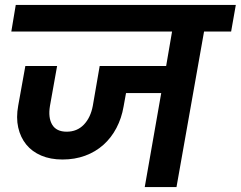

<svg xmlns="http://www.w3.org/2000/svg" viewBox="-20 -760 978 780"><path d="M44 -740H938L919 -632H809L697 0H568L635 -382H492L482 -327Q474 -280 453 -240Q432 -200 400 -171.5Q368 -143 326 -127.5Q284 -112 234 -112Q185 -112 147.5 -128Q110 -144 86.5 -173Q63 -202 54 -242Q45 -282 54 -331L83 -492H212L183 -330Q175 -282 192 -253.5Q209 -225 251 -225Q293 -225 320.5 -253.5Q348 -282 357 -330L385 -492H655L679 -632H26Z"/></svg>

Font: SVN-Poppins SemiBold
Style: Italic
Weight: 600
Italic angle: -10°
Designer: Ninad Kale (Devanagari), Jonny Pinhorn (Latin)
Foundry: Indian Type Foundry
Version: Version 3.002 2017; ttfautohint (v1.8.3)